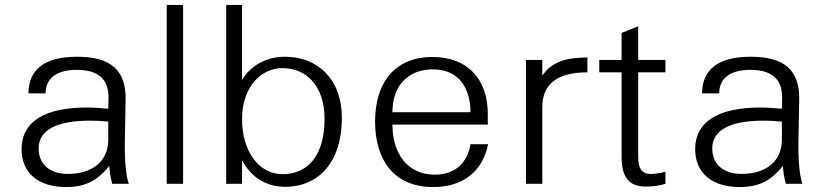

<svg xmlns="http://www.w3.org/2000/svg" viewBox="-20 -742 3325 775"><path d="M417 -176C416 -91 353 -40 254 -40C181 -40 136 -79 136 -143C136 -219 212 -255 344 -255C368 -255 389 -254 417 -251ZM67 -140C67 -46 132 13 247 13C323 13 371 -11 421 -72C423 -49 425 -29 433 0H500C490 -26 482 -87 484 -182L487 -337C490 -460 426 -513 291 -513C161 -513 95 -462 95 -365H164C164 -426 208 -460 290 -460C376 -460 418 -423 418 -349L417 -303C394 -305 359 -308 334 -308C159 -309 67 -250 67 -140Z M653 0H719V-722H653Z M957 -262C957 -391 1034 -467 1120 -467C1218 -467 1290 -394 1290 -262C1290 -114 1223 -39 1120 -39C1025 -39 957 -131 957 -262ZM957 -95C995 -25 1055 12 1131 12C1267 12 1360 -89 1360 -266C1360 -421 1264 -513 1130 -513C1057 -513 992 -479 957 -419V-722H893V0H957Z M1494 -251C1494 -98 1569 13 1728 13C1852 13 1929 -53 1950 -160H1879C1867 -85 1817 -37 1735 -37C1625 -37 1564 -122 1564 -239H1949V-282C1949 -423 1867 -512 1726 -512C1573 -512 1494 -408 1494 -251ZM1564 -289C1564 -400 1631 -462 1727 -462C1839 -462 1879 -378 1879 -289Z M2169 -437V-500H2103V0H2169V-310C2169 -403 2230 -450 2351 -450V-510C2261 -510 2208 -490 2173 -442Z M2489 -450V-113C2489 -31 2514 11 2587 11C2612 11 2641 8 2666 0V-49C2646 -43 2625 -40 2606 -40C2568 -40 2556 -66 2556 -110V-450H2666V-500H2556V-636L2489 -609V-500H2399V-450Z M3136 -176C3135 -91 3072 -40 2973 -40C2900 -40 2855 -79 2855 -143C2855 -219 2931 -255 3063 -255C3087 -255 3108 -254 3136 -251ZM2786 -140C2786 -46 2851 13 2966 13C3042 13 3090 -11 3140 -72C3142 -49 3144 -29 3152 0H3219C3209 -26 3201 -87 3203 -182L3206 -337C3209 -460 3145 -513 3010 -513C2880 -513 2814 -462 2814 -365H2883C2883 -426 2927 -460 3009 -460C3095 -460 3137 -423 3137 -349L3136 -303C3113 -305 3078 -308 3053 -308C2878 -309 2786 -250 2786 -140Z"/></svg>

Font: Perun Light
Style: Regular
Weight: 300
Foundry: Copyright (c) Stefan Peev, Context Ltd, 2016
Version: Version 1.089